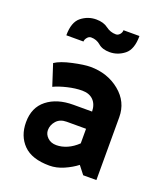

<svg xmlns="http://www.w3.org/2000/svg" viewBox="-135 -812 787 916"><g transform="rotate(20 258.0 -354.0)"><path d="M174 -600H87Q87 -667 120.5 -693.5Q154 -720 196 -720Q233 -720 256 -702.5Q279 -685 307 -685Q318 -685 326.5 -694.5Q335 -704 335 -716H416Q416 -648 382.5 -621.5Q349 -595 308 -595Q271 -595 250.5 -613Q230 -631 202 -631Q191 -631 182.5 -620.5Q174 -610 174 -600ZM159 -145Q159 -124 176 -107.5Q193 -91 221 -91Q248 -91 275.5 -103Q303 -115 328 -139V-213H230Q196 -213 177.5 -192Q159 -171 159 -145ZM223 12Q134 12 91 -31.5Q48 -75 48 -145Q48 -220 99 -260Q150 -300 232 -300H327Q326 -337 305.5 -357.5Q285 -378 249 -378Q215 -378 175 -368.5Q135 -359 108 -346L73 -454Q101 -473 158.5 -485.5Q216 -498 247 -498Q334 -498 396 -447.5Q458 -397 458 -319V0H391L359 -41Q332 -20 295.5 -4Q259 12 223 12Z"/></g></svg>

Font: Palanquin
Style: Bold
Weight: 700
Designer: Pria Ravichandran
Version: Version 1.0.4